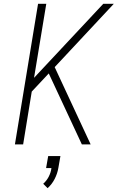

<svg xmlns="http://www.w3.org/2000/svg" viewBox="-20 -755 640 1004"><path d="M58 0 179 -735H222L158 -348L520 -735H575L266 -404L454 0H408L283 -268L235 -371L146 -276L101 0ZM229 229 206 206Q224 190 235 168.5Q246 147 249 124H221L232 61H296L285 124Q280 153 266 180.5Q252 208 229 229Z"/></svg>

Font: Iosevka SS04 XLt Ex Obl
Style: Regular
Weight: 200
Width: 7
Italic angle: -9°
Monospace: yes
Designer: Belleve Invis
Foundry: Belleve Invis
Version: Version 19.0.0; ttfautohint (v1.8.4)